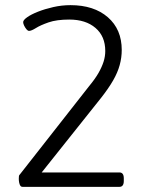

<svg xmlns="http://www.w3.org/2000/svg" viewBox="-20 -726 575 746"><path d="M68 0Q62 0 59 -4.5Q56 -9 54.5 -16.5Q53 -24 53 -31Q53 -36 53.5 -41Q54 -46 57 -48L326 -391Q350 -420 363 -443Q376 -466 382.5 -486.5Q389 -507 389 -528Q389 -585 351 -617.5Q313 -650 249 -650Q200 -650 168.5 -639Q137 -628 119.5 -617Q102 -606 93 -606Q88 -606 83 -612Q78 -618 74 -626Q70 -634 70 -640Q70 -648 85.5 -659Q101 -670 127.5 -680.5Q154 -691 187 -698.5Q220 -706 254 -706Q345 -706 399 -659Q453 -612 453 -532Q453 -502 445 -473Q437 -444 419.5 -413.5Q402 -383 373 -346L142 -56H444Q461 -56 461 -33V-23Q461 0 444 0Z"/></svg>

Font: Asap Light
Style: Regular
Weight: 300
Designer: Pablo Cosgaya
Foundry: Omnibus-Type
Version: Version 3.001